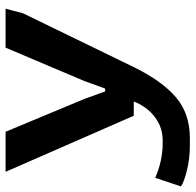

<svg xmlns="http://www.w3.org/2000/svg" viewBox="-66 -462 684 671"><g transform="rotate(-90 275.5 -126.0)"><path d="M-40 165 -10 75Q50 101 110 101H121Q166 101 202 74Q238 47 257 0H207L11 -448H151L266 -172L292 -100H302L328 -172L445 -448H581L565 -387L377 0Q329 98 272 147Q215 196 129 196H102Q58 196 17 186Q-24 176 -40 165Z"/></g></svg>

Font: Gold
Style: Regular
Weight: 400
Designer: jaiki
Version: Version 1.000